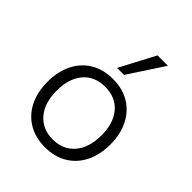

<svg xmlns="http://www.w3.org/2000/svg" viewBox="-211 -877 1009 1009"><g transform="rotate(45 293.5 -372.0)"><path d="M294 8Q222 8 169.5 -23.5Q117 -55 88.5 -112Q60 -169 60 -246Q60 -322 88.5 -379Q117 -436 169.5 -467.5Q222 -499 293 -499Q365 -499 417 -467.5Q469 -436 498 -379Q527 -322 527 -246Q527 -169 498.5 -112Q470 -55 417.5 -23.5Q365 8 294 8ZM293 -50Q370 -50 415 -102.5Q460 -155 460 -246Q460 -337 415.5 -389Q371 -441 293 -441Q216 -441 171.5 -389Q127 -337 127 -246Q127 -155 172 -102.5Q217 -50 293 -50ZM267 -555 371 -752H448L319 -555Z"/></g></svg>

Font: Nunito Sans 9pt Light
Style: Regular
Weight: 300
Version: Version 3.101;gftools[0.9.27]